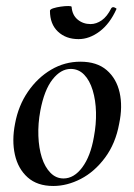

<svg xmlns="http://www.w3.org/2000/svg" viewBox="-20 -604 445 638"><path d="M157 14Q104 14 72 -14.5Q40 -43 29.5 -90Q19 -137 30 -193Q41 -253 73 -299.5Q105 -346 150 -372.5Q195 -399 247 -399Q302 -399 334.5 -371Q367 -343 377.5 -296.5Q388 -250 376 -193Q364 -127 329 -80Q294 -33 248.5 -9.5Q203 14 157 14ZM191 -11Q226 -11 253.5 -48Q281 -85 292 -149Q300 -191 299 -231Q298 -271 288 -304Q278 -337 259.5 -356Q241 -375 215 -375Q182 -375 154.5 -340Q127 -305 114 -236Q106 -193 107.5 -152.5Q109 -112 119 -80.5Q129 -49 147.5 -30Q166 -11 191 -11ZM241 -474Q199 -474 172.5 -499Q146 -524 146 -568Q146 -573 157 -576.5Q168 -580 182 -582Q196 -584 207 -584Q218 -584 218 -581Q220 -554 238 -539Q256 -524 281 -524Q300 -524 318 -536.5Q336 -549 350 -577Q354 -582 361 -579Q368 -576 367 -574Q345 -525 311 -499.5Q277 -474 241 -474Z"/></svg>

Font: Cormorant SemiBold
Style: Italic
Weight: 600
Italic angle: -10°
Designer: Christian Thalmann (Catharsis Fonts)
Foundry: Catharsis Fonts
Version: Version 4.000